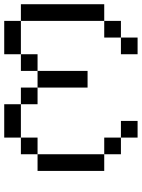

<svg xmlns="http://www.w3.org/2000/svg" viewBox="96 -750 655 886"><g transform="rotate(90 423.0 -307.5)"><path d="M538.5 -615.4H615.4V-538.5H538.5ZM615.4 -538.5H692.3V-461.5H615.4ZM692.3 -153.8V-461.5H769.2V-153.8ZM615.4 -76.9V-153.8H692.3V-76.9ZM461.5 -76.9H615.4V0H461.5ZM384.6 -153.8H461.5V-76.9H384.6ZM307.7 -153.8V-384.6H384.6V-153.8ZM230.8 -76.9V-153.8H307.7V-76.9ZM76.9 -76.9H230.8V0H76.9ZM76.9 -461.5V-76.9H0V-461.5ZM153.8 -538.5V-461.5H76.9V-538.5ZM153.8 -615.4H230.8V-538.5H153.8Z"/></g></svg>

Font: Mintsoda - Lime Green 13x16
Style: Regular
Weight: 400
Designer: Mintsoda-15
Version: Version 1.0